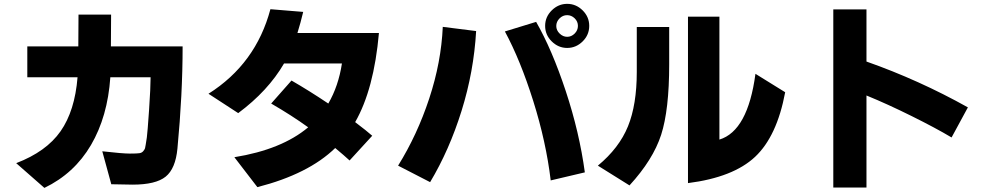

<svg xmlns="http://www.w3.org/2000/svg" viewBox="-20 -877 5040 978"><path d="M62.5 -45.9Q215.8 -104.5 288.6 -208.5Q361.3 -312.5 375 -483.4H119.1V-640.6H378.9L379.9 -802.7H545.9L544.9 -640.6H910.2Q910.2 -396.5 883.8 -120.1Q874 -17.6 823.7 22.9Q773.4 63.5 655.3 63.5Q636.7 63.5 546.9 61.5L501 -106.4Q604.5 -94.7 641.1 -94.7Q677.7 -94.7 690.4 -96.7Q703.1 -98.6 710.4 -107.9Q717.8 -117.2 718.8 -122.1Q719.7 -127 722.2 -140.1Q724.6 -153.3 728 -177.2Q731.4 -201.2 739.3 -316.9Q747.1 -432.6 747.1 -483.4H542Q528.3 -283.2 443.4 -138.2Q358.4 6.8 206.1 80.1Z M1042 -399.4Q1283.2 -551.8 1357.4 -830.1L1524.4 -816.4Q1511.7 -762.7 1495.1 -709H1910.2Q1884.8 -421.9 1789.1 -254.9Q1849.6 -209 1876 -185.5L1760.7 -59.6Q1735.4 -83 1687.5 -123Q1550.8 9.8 1291 76.2L1173.8 -76.2Q1415 -115.2 1549.8 -228.5Q1465.8 -289.1 1361.3 -349.6L1464.8 -466.8Q1554.7 -415 1652.3 -349.6Q1704.1 -438.5 1721.7 -553.7H1426.8Q1345.7 -414.1 1193.4 -300.8Z M2007.8 -33.2Q2105.5 -190.4 2166.5 -375.5Q2227.5 -560.5 2235.4 -740.2L2405.3 -718.8Q2393.6 -512.7 2331.1 -312.5Q2268.6 -112.3 2170.9 50.8ZM2551.8 -716.8 2710.9 -765.6Q2792 -624 2861.8 -413.1Q2931.6 -202.1 2959 1L2785.2 42Q2761.7 -154.3 2696.3 -362.3Q2630.9 -570.3 2551.8 -716.8ZM2790.5 -666Q2756.8 -699.2 2756.8 -745.1Q2756.8 -791 2790.5 -824.2Q2824.2 -857.4 2869.1 -857.4Q2914.1 -857.4 2947.8 -824.2Q2981.4 -791 2981.4 -745.1Q2981.4 -699.2 2947.8 -666Q2914.1 -632.8 2869.1 -632.8Q2824.2 -632.8 2790.5 -666ZM2830.1 -783.2Q2813.5 -766.6 2813.5 -744.6Q2813.5 -722.7 2830.6 -706.1Q2847.7 -689.5 2869.1 -689.5Q2890.6 -689.5 2907.2 -706.1Q2923.8 -722.7 2923.8 -745.1Q2923.8 -767.6 2907.2 -783.7Q2890.6 -799.8 2868.7 -799.8Q2846.7 -799.8 2830.1 -783.2Z M3025.4 -33.2Q3133.8 -123 3178.7 -233.4Q3223.6 -343.8 3223.6 -510.7V-739.3H3388.7V-548.8Q3388.7 -317.4 3347.7 -190.4Q3306.6 -63.5 3186.5 67.4ZM3484.4 55.7V-792H3644.5V-166Q3789.1 -210 3828.1 -501L3979.5 -407.2Q3937.5 -182.6 3826.2 -78.1Q3714.8 26.4 3484.4 55.7Z M4224.6 78.1V-829.1H4393.6V-563.5Q4660.2 -469.7 4910.2 -330.1L4827.1 -176.8Q4745.1 -225.6 4623 -286.1Q4501 -346.7 4393.6 -390.6V78.1Z"/></svg>

Font: GenEi M Gothic v2 Heavy
Style: Regular
Weight: 800
Version: Version 2.0